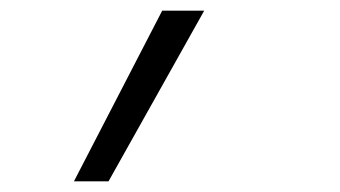

<svg xmlns="http://www.w3.org/2000/svg" viewBox="-20 -147 640 361"><path d="M119 194 285 -127H364L184 194Z"/></svg>

Font: Iosevka Slab Light Extended
Style: Italic
Weight: 300
Width: 7
Italic angle: -9°
Monospace: yes
Designer: Belleve Invis
Foundry: Belleve Invis
Version: Version 11.1.0; ttfautohint (v1.8.3)